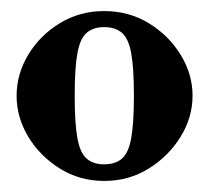

<svg xmlns="http://www.w3.org/2000/svg" viewBox="-20 -784 378 347"><path d="M168 -457Q124 -457 88 -479.5Q52 -502 31 -537Q10 -572 10 -611Q10 -650 31 -685Q52 -720 88 -742Q124 -764 168 -764Q213 -764 249 -742Q285 -720 306.5 -685Q328 -650 328 -611Q328 -572 306.5 -537Q285 -502 249 -479.5Q213 -457 168 -457ZM168 -487Q188 -487 200 -497Q212 -507 217 -533.5Q222 -560 222 -611Q222 -662 217 -688.5Q212 -715 200 -725Q188 -735 168 -735Q149 -735 137 -725Q125 -715 120 -688.5Q115 -662 115 -611Q115 -560 120 -533.5Q125 -507 137 -497Q149 -487 168 -487Z"/></svg>

Font: Libre Bodoni
Style: Bold
Weight: 700
Designer: Pablo Impallari, Rodrigo Fuenzalida
Foundry: Impallari Type
Version: Version 2.005;gftools[0.9.23]